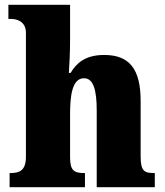

<svg xmlns="http://www.w3.org/2000/svg" viewBox="-20 -780 689 800"><path d="M20 0H334V-59H331C289 -59 272 -69 272 -124V-303C272 -376 279 -454 330 -454C369 -454 383 -405 383 -320V0H625V-59H622C580 -59 566 -68 566 -129V-359C566 -493 519 -551 414 -551C332 -551 297 -514 274 -476H267C269 -508 272 -561 272 -614V-760H15V-701H29C44 -701 88 -694 88 -644V-127C88 -68 60 -59 24 -59H20Z"/></svg>

Font: Noto Serif Sinhala SemiCondensed Black
Style: Regular
Weight: 900
Width: 4
Designer: Jelle Bosma - Monotype Design Team
Foundry: Monotype Imaging Inc.
Version: Version 2.007